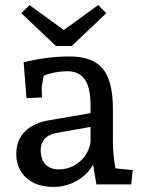

<svg xmlns="http://www.w3.org/2000/svg" viewBox="-20 -725 564 755"><path d="M44 -120Q44 -173 77.5 -207.5Q111 -242 178 -253L336 -280V-313Q336 -380 313.5 -412.5Q291 -445 244 -445Q223 -445 198 -440.5Q173 -436 152 -428L144 -384L145 -342L84 -339L73 -480Q165 -503 253 -503Q344 -503 384 -455Q424 -407 424 -296V-170Q424 -117 434 -63L502 -56L496 0H359L346 -78Q326 -40 283.5 -15Q241 10 190 10Q123 10 83.5 -25.5Q44 -61 44 -120ZM211 -59Q258 -59 293.5 -89.5Q329 -120 336 -166V-226L201 -202Q172 -197 156 -179.5Q140 -162 140 -136Q140 -99 158.5 -79Q177 -59 211 -59ZM231 -607 366 -705 398 -673 262 -544H200L64 -673L96 -705Z"/></svg>

Font: Andada Pro Medium
Style: Regular
Weight: 500
Designer: Carolina Giovagnoli
Foundry: Huerta Tipografica
Version: Version 3.005; ttfautohint (v1.8.4)